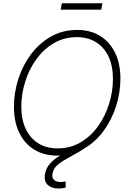

<svg xmlns="http://www.w3.org/2000/svg" viewBox="-20 -916 767 1143"><path d="M320.8 10.3Q241.2 10.3 183.3 -25.6Q125.5 -61.5 94.2 -126.7Q63 -191.9 63 -278.8Q63 -364.3 89.1 -445.8Q115.2 -527.3 164.8 -593.3Q214.4 -659.2 283.7 -698.5Q353 -737.8 439.5 -737.8Q518.6 -737.8 576.4 -701.9Q634.3 -666 665.5 -601.1Q696.8 -536.1 696.8 -448.2Q696.8 -363.8 670.4 -282Q644 -200.2 595 -134.3Q545.9 -68.4 476.6 -29.1Q407.2 10.3 320.8 10.3ZM322.8 -32.7Q398.9 -32.7 459.7 -68.6Q520.5 -104.5 563.5 -164.3Q606.4 -224.1 629.4 -297.6Q652.3 -371.1 652.3 -446.8Q652.3 -523.9 626 -579.3Q599.6 -634.8 551.5 -664.8Q503.4 -694.8 438 -694.8Q361.3 -694.8 300.3 -658.9Q239.3 -623 196 -563Q152.8 -502.9 129.9 -429.4Q106.9 -356 106.9 -280.3Q106.9 -204.1 133.3 -148.4Q159.7 -92.8 208.3 -62.7Q256.8 -32.7 322.8 -32.7ZM329.1 206.5Q288.6 206.5 264.6 185.1Q240.7 163.6 247.6 121.6Q254.4 83 278.6 56.9Q302.7 30.8 338.1 9.8Q373.5 -11.2 415.3 -33.9Q457 -56.6 498.5 -87.9Q540 -119.1 576.4 -165.8Q612.8 -212.4 638.2 -281.2Q663.6 -350.1 671.4 -448.2H696.8Q689.9 -347.7 666 -275.4Q642.1 -203.1 607.2 -153.1Q572.3 -103 531.7 -69.6Q491.2 -36.1 451.2 -12.7Q411.1 10.7 376.7 29.5Q342.3 48.3 319.8 68.6Q297.4 88.9 292.5 117.7Q288.6 143.6 302 155.5Q315.4 167.5 341.8 167.5Q349.1 167.5 356.7 166.5Q364.3 165.5 370.6 164.1L371.1 200.7Q361.8 203.1 351.3 204.8Q340.8 206.5 329.1 206.5ZM589.4 -896.5 583 -858.4H341.3L348.1 -896.5Z"/></svg>

Font: Inter 24pt ExtraLight
Style: Italic
Weight: 250
Italic angle: -9.3988°
Version: Version 4.001;git-66647c0bb